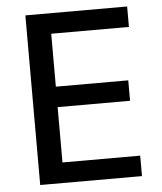

<svg xmlns="http://www.w3.org/2000/svg" viewBox="-51 -750 670 795"><g transform="rotate(-5 283.5 -352.5)"><path d="M84 0V-705H507V-620H184V-400H485V-315H184V-85H507V0Z"/></g></svg>

Font: Nunito Sans 10pt SemiCondensed SemiBold
Style: Regular
Weight: 600
Width: 4
Designer: Vernon Adams
Foundry: Vernon Adams
Version: Version 3.101;gftools[0.9.27]